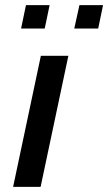

<svg xmlns="http://www.w3.org/2000/svg" viewBox="-20 -727 421 747"><path d="M81 -707 62 -616H154L173 -707ZM289 -707 269 -616H362L381 -707ZM139 -510 31 0H138L246 -510Z"/></svg>

Font: Saira UNSAM Medium Italic
Style: Regular
Weight: 500
Italic angle: -12°
Designer: Hector Gatti with collaboration of the Omnibus-Type team
Foundry: Omnibus-Type
Version: Version 0.072;PS 000.072;hotconv 1.0.88;makeotf.lib2.5.64775